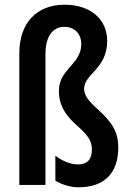

<svg xmlns="http://www.w3.org/2000/svg" viewBox="-20 -785 551 815"><path d="M435 -611C435 -706 361 -765 254 -765C136 -765 62 -687 62 -560V0H173V-555C173 -630 203 -671 253 -671C298 -671 325 -640 325 -598C325 -511 230 -493 230 -399C230 -354 244 -307 306 -253C355 -209 370 -187 370 -150C370 -109 351 -87 311 -87C277 -87 243 -103 215 -124V-18C248 2 286 10 313 10C425 10 482 -52 482 -159C482 -228 454 -267 394 -322C354 -357 337 -382 337 -408C337 -471 435 -493 435 -611Z"/></svg>

Font: Noto Sans Sinhala UI ExtraCondensed SemiBold
Style: Regular
Weight: 600
Width: 2
Designer: Jelle Bosma - Monotype Design Team
Foundry: Monotype Imaging Inc.
Version: Version 2.006